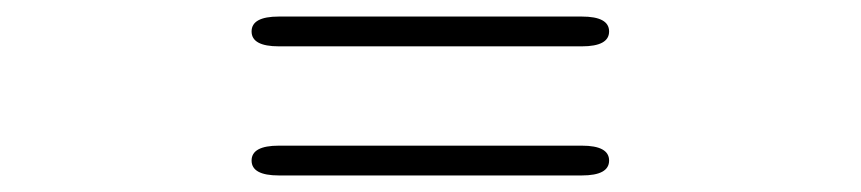

<svg xmlns="http://www.w3.org/2000/svg" viewBox="-20 -496 1040 232"><path d="M683 -476Q716 -476 716 -458Q716 -440 683 -440H317Q284 -440 284 -458Q284 -476 317 -476ZM683 -320Q716 -320 716 -302Q716 -284 683 -284H317Q284 -284 284 -302Q284 -320 317 -320Z"/></svg>

Font: Raw Maruko Gothic CJK TC
Style: Regular
Weight: 400
Version: Version 1.001